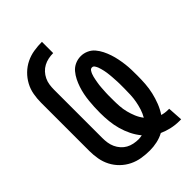

<svg xmlns="http://www.w3.org/2000/svg" viewBox="-221 -838 941 941"><g transform="rotate(-45 250.0 -367.5)"><path d="M451 8Q424 8 397.5 2Q371 -4 346 -15Q324 -3 298.5 2.5Q273 8 248 8Q220 8 192 3.5Q164 -1 138.5 -13.5Q113 -26 92.5 -46Q72 -66 59 -91Q46 -116 41 -144Q36 -172 36 -200V-535Q36 -563 41 -591Q46 -619 59.5 -644Q73 -669 93.5 -689Q114 -709 139.5 -721.5Q165 -734 193.5 -738.5Q222 -743 250 -743V-665Q233 -665 216 -661.5Q199 -658 184 -650Q169 -642 157.5 -629.5Q146 -617 138.5 -601.5Q131 -586 128.5 -569Q126 -552 126 -535V-200Q126 -183 128.5 -166.5Q131 -150 138 -134.5Q145 -119 156.5 -106Q168 -93 182.5 -85Q197 -77 214 -73.5Q231 -70 248 -70Q254 -70 260 -71Q266 -72 272 -73Q253 -96 240 -122.5Q227 -149 219 -177.5Q211 -206 208 -236Q205 -266 205 -295Q205 -316 206 -336Q207 -356 209 -376Q211 -396 215 -416Q219 -436 225.5 -455.5Q232 -475 241 -493Q250 -511 263 -526.5Q276 -542 295 -550.5Q314 -559 335 -559Q355 -559 374 -550.5Q393 -542 406 -526.5Q419 -511 428 -493Q437 -475 443.5 -455.5Q450 -436 454 -416Q458 -396 460.5 -376Q463 -356 463.5 -336Q464 -316 464 -295Q464 -267 462 -238.5Q460 -210 453.5 -182Q447 -154 436.5 -127Q426 -100 410 -76Q420 -73 430.5 -71.5Q441 -70 452 -70H459L464 8ZM340 -127Q351 -146 357.5 -166.5Q364 -187 368 -208.5Q372 -230 373 -252Q374 -274 374 -295Q374 -303 374 -311.5Q374 -320 374 -328Q374 -336 373.5 -344.5Q373 -353 372.5 -361Q372 -369 371.5 -377.5Q371 -386 370 -394Q369 -402 368 -410.5Q367 -419 365 -427Q363 -435 361 -443Q359 -451 356 -458.5Q353 -466 348 -473.5Q343 -481 335 -481Q326 -481 321 -473.5Q316 -466 313 -458.5Q310 -451 308 -443Q306 -435 304.5 -427Q303 -419 301.5 -410.5Q300 -402 299 -394Q298 -386 297.5 -377.5Q297 -369 296.5 -361Q296 -353 295.5 -344.5Q295 -336 295 -328Q295 -320 295 -311.5Q295 -303 295 -295Q295 -273 296.5 -251Q298 -229 303.5 -207.5Q309 -186 317.5 -165.5Q326 -145 340 -127Z"/></g></svg>

Font: Iosevka Semibold
Style: Regular
Weight: 600
Monospace: yes
Designer: Belleve Invis
Foundry: Belleve Invis
Version: Version 33.2.3; ttfautohint (v1.8.4)